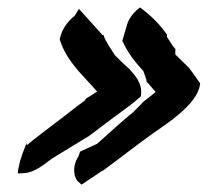

<svg xmlns="http://www.w3.org/2000/svg" viewBox="-20 -511 560 518"><path d="M47 -113C37 -89 30 -65 28 -44L31 -43L44 -44C76 -45 105 -73 120 -83C153 -103 186 -124 220 -144C243 -161 266 -179 289 -196C312 -213 337 -230 360 -251C366 -288 342 -309 329 -325C315 -337 303 -349 290 -362C279 -380 265 -398 259 -417L257 -416L193 -487L182 -469C176 -464 152 -444 144 -416L141 -405L142 -402C161 -343 207 -305 242 -264C234 -259 223 -251 213 -246L208 -239C182 -221 154 -197 129 -179C103 -159 76 -139 52 -119V-126ZM192 -90C172 -58 181 -28 192 -20L200 -13L257 -51V-50C301 -82 346 -118 391 -150C409 -162 428 -176 446 -189H447V-190C476 -213 516 -247 520 -286C510 -301 500 -314 490 -328L453 -364V-377L454 -378C444 -388 438 -401 430 -412L431 -417C414 -441 393 -464 368 -483L358 -491L348 -483C337 -473 327 -459 323 -445L310 -401C325 -368 344 -344 367 -319C370 -308 375 -300 376 -289L378 -288C386 -280 391 -272 400 -263C391 -255 379 -246 366 -236C358 -226 350 -220 340 -209C308 -183 271 -149 242 -123L196 -102Z"/></svg>

Font: SolarCharger
Style: 952
Weight: 900
Designer: Mew Too
Foundry: Cannot Into Space Fonts/KineticPlasma Fonts
Version: Version 1.100